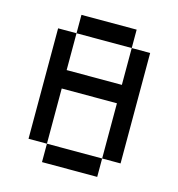

<svg xmlns="http://www.w3.org/2000/svg" viewBox="-108 -821 851 916"><g transform="rotate(15 318.0 -363.5)"><path d="M90.9 -636.4V-90.9H181.8V-363.6H454.5V-90.9H545.5V-636.4H454.5V-454.5H181.8V-636.4ZM181.8 -90.9V0H454.5V-90.9ZM181.8 -727.3V-636.4H454.5V-727.3Z"/></g></svg>

Font: Departure Mono
Style: Regular
Weight: 400
Monospace: yes
Designer: Helena Zhang
Version: Version 1.500;Glyphs 3.3.1 (3343)